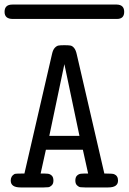

<svg xmlns="http://www.w3.org/2000/svg" viewBox="-20 -821 565 841"><path d="M0 -769Q0 -801 34 -801H492Q524 -800 524 -769Q524 -738 492 -738H36Q0 -738 0 -769ZM27 -30Q27 -50 44 -59Q50 -61 87 -61L208 -585Q212 -603 220 -611.5Q228 -620 236 -621.5Q244 -623 262 -623Q280 -623 288.5 -621.5Q297 -620 304.5 -611Q312 -602 316 -584L437 -61Q474 -61 480 -58Q497 -51 497 -30Q497 0 454 0H352Q339 0 332 -1Q325 -2 317.5 -9Q310 -16 310 -30Q310 -45 317.5 -52Q325 -59 334.5 -60Q344 -61 366 -61L343 -165H181L158 -61Q180 -61 189.5 -60Q199 -59 206.5 -52Q214 -45 214 -30Q214 -16 206.5 -9Q199 -2 192 -1Q185 0 172 0H70Q27 0 27 -30ZM196 -226H328L262 -540Z"/></svg>

Font: CMU Typewriter Text
Style: Regular
Weight: 500
Monospace: yes
Version: Version 0.7.0